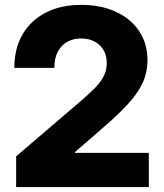

<svg xmlns="http://www.w3.org/2000/svg" viewBox="-20 -758 665 778"><path d="M45.4 0V-124.5L312.5 -353Q340.8 -377.9 363.5 -400.4Q386.2 -422.9 399.4 -447.5Q412.6 -472.2 412.6 -502.4Q412.6 -533.2 399.4 -555.4Q386.2 -577.6 363 -589.8Q339.8 -602.1 308.6 -602.1Q275.9 -602.1 251.5 -587.9Q227.1 -573.7 213.6 -547.4Q200.2 -521 200.2 -482.9H38.1Q38.1 -561.5 71.5 -618.7Q105 -675.8 165.8 -707Q226.6 -738.3 309.1 -738.3Q388.7 -738.3 449.2 -710.4Q509.8 -682.6 543.7 -632.1Q577.6 -581.5 577.6 -513.7Q577.6 -465.8 559.1 -424.6Q540.5 -383.3 501.5 -339.8Q462.4 -296.4 399.9 -242.7L283.7 -141.6V-138.7H583V0Z"/></svg>

Font: Inter 24pt ExtraBold
Style: Regular
Weight: 800
Designer: Rasmus Andersson
Foundry: rsms
Version: Version 4.001;git-66647c0bb